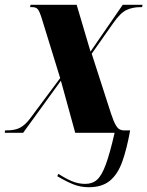

<svg xmlns="http://www.w3.org/2000/svg" viewBox="-45 -556 617 804"><path d="M327 228Q293 228 263.5 216.5Q234 205 195 182L199 172Q227 190 254.5 202Q282 214 312 214Q342 214 361.5 196.5Q381 179 398 133Q415 87 435 0H270L210 -218L52 0H-25L-24 -10H-17Q18 -10 39.5 -21.5Q61 -33 82 -61L207 -229L127 -488Q120 -509 113 -517.5Q106 -526 91 -526H81L83 -536H276L334 -340L469 -536H552L550 -526H541Q510 -526 484.5 -514Q459 -502 429 -459L339 -331L420 -80Q431 -47 439.5 -32.5Q448 -18 456.5 -14Q465 -10 472 -10H500Q486 68 467 121Q448 174 415 201Q382 228 327 228Z"/></svg>

Font: Noto Serif Display ExtraCondensed Black
Style: Italic
Weight: 900
Width: 2
Italic angle: -12°
Designer: Monotype Design Team
Foundry: Monotype Imaging Inc.
Version: Version 2.009